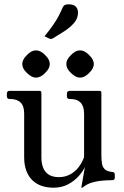

<svg xmlns="http://www.w3.org/2000/svg" viewBox="-20 -863 579 894"><path d="M228.8 11Q199 11 174 2.5Q149 -6 130.9 -23.6Q112.8 -41.2 102.6 -68Q92.5 -94.8 92.5 -130.2V-334Q92.5 -369 76 -385.5Q59.5 -402 27.5 -402H25Q12 -402 12 -415V-427Q12 -440 25 -440H164.2Q172.8 -440 172.8 -431.5V-129Q172.8 -104.5 180.2 -83.8Q187.8 -63 205.8 -50.6Q223.8 -38.2 254.5 -38.2Q281.8 -38.2 304.9 -50Q328 -61.8 344.8 -82.9Q361.5 -104 371.5 -131.2V-333.2Q371.5 -368.2 355.4 -385.1Q339.2 -402 307.2 -402H304.8Q291.5 -402 291.5 -415V-427Q291.5 -440 306.2 -440H443.2Q452 -440 452 -431.5V-142Q452 -117.5 455 -100.6Q458 -83.8 469 -74Q480 -64.2 504 -62Q514.5 -61 514.5 -50V-35.2Q514.5 -24 501.8 -24Q476.8 -24 452.4 -21.6Q428 -19.2 406.6 -12.5Q385.2 -5.8 369 7Q364.8 11 362 11H360.8Q358.8 11 358.8 9.8Q358.8 8.5 361.4 -6.2Q364 -21 367.9 -42.6Q371.8 -64.2 375.2 -85.5Q366.2 -65.2 346.4 -42.9Q326.5 -20.5 297 -4.8Q267.5 11 228.8 11ZM147.2 -628.5Q169.2 -628.5 190 -606.7Q211.8 -586 211.8 -565Q211.8 -544 190 -523.3Q169.2 -501.5 147.3 -501.5Q127.5 -501.5 105.5 -523.2Q83.8 -543.1 83.8 -565.1Q83.8 -586 105.5 -606.7Q126.2 -628.5 147.2 -628.5ZM352.2 -628.5Q374.2 -628.5 395 -606.7Q416.8 -586 416.8 -565Q416.8 -544 395 -523.3Q374.2 -501.5 352.3 -501.5Q332.5 -501.5 310.5 -523.2Q288.8 -543.1 288.8 -565.1Q288.8 -586 310.5 -606.7Q331.2 -628.5 352.2 -628.5ZM187.5 -694Q213.2 -726.2 227.9 -747.4Q242.5 -768.5 252.4 -787.2Q262.2 -806 273.2 -831Q277.2 -838.2 284.2 -840.6Q291.2 -843 299.5 -843Q321.5 -843 332.4 -832.8Q343.2 -822.5 343.2 -804Q343.2 -777 324.4 -755.6Q305.5 -734.2 278.5 -716.9Q251.5 -699.5 226.5 -684.5Q224 -683.5 221.2 -682.2Q218.5 -681 216 -681.8Q212 -681.8 203.2 -686.2Z"/></svg>

Font: Young Serif Light
Style: Regular
Weight: 300
Designer: Bastien Sozeau
Foundry: NBR — Bastien Sozeau
Version: Version 5.001